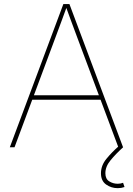

<svg xmlns="http://www.w3.org/2000/svg" viewBox="-20 -748 675 975"><path d="M29.8 0 301.8 -727.5H332.5L605 0H581.1L370.1 -563.5Q355.5 -602.5 341.1 -641.6Q326.7 -680.7 312.5 -719.7H321.3Q307.1 -680.7 292.7 -641.6Q278.3 -602.5 263.7 -563.5L53.7 0ZM136.7 -241.7V-264.2H498V-241.7ZM577.6 207.5Q544.9 207.5 518.8 189Q492.7 170.4 492.7 131.8Q492.7 92.3 520.3 58.6Q547.9 24.9 583.5 -6.3L605 0Q567.9 33.7 541.5 65.7Q515.1 97.7 515.1 131.8Q515.1 160.6 534.7 172.9Q554.2 185.1 577.6 185.1Q585.4 185.1 592.3 183.8Q599.1 182.6 605 180.2L612.3 201.7Q604 204.6 595.7 206.1Q587.4 207.5 577.6 207.5Z"/></svg>

Font: Inter 16pt Thin
Style: Regular
Weight: 250
Version: Version 4.001;git-66647c0bb